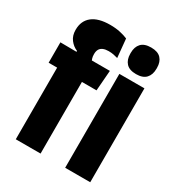

<svg xmlns="http://www.w3.org/2000/svg" viewBox="-165 -786 818 889"><g transform="rotate(30 244.0 -341.0)"><path d="M167.5 -677.5Q198 -677.5 222 -672Q246 -666.5 262 -659.5L271.5 -560.5Q261.5 -563.5 249.2 -566Q237 -568.5 222 -568.5Q204.5 -568.5 192.8 -563.5Q181 -558.5 175.2 -548.5Q169.5 -538.5 169.5 -523.5V-522Q169.5 -509.5 172.5 -500.2Q175.5 -491 180.5 -481.5L94 -482V-496Q71 -505.5 55.2 -526.2Q39.5 -547 39.5 -576.5V-578.5Q39.5 -625.5 72 -651.5Q104.5 -677.5 167.5 -677.5ZM53 0V-454.5H185.5V0ZM7.5 -383V-492L113.5 -491L164 -492H272L263.5 -383ZM317 0V-502H451V0ZM384 -539.5Q348 -539.5 331 -558Q314 -576.5 314 -608V-613.5Q314 -645 331 -663.2Q348 -681.5 384 -681.5Q420 -681.5 437 -663.2Q454 -645 454 -613.5V-608Q454 -576.5 437 -558Q420 -539.5 384 -539.5Z"/></g></svg>

Font: Anek Latin Condensed
Style: Bold
Weight: 700
Width: 3
Designer: Yesha Goshar
Foundry: Ek Type
Version: Version 1.003